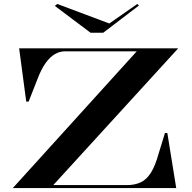

<svg xmlns="http://www.w3.org/2000/svg" viewBox="-20 -953 973 973"><path d="M45 0 673 -693H310Q283 -693 258.5 -679Q234 -665 211.5 -634Q189 -603 169 -550L125 -438H113L77 -708H883L250 -15H623Q663 -15 693 -29Q723 -43 745 -78Q767 -113 784 -175L816 -279H828L873 0ZM676 -933 684 -925 503 -787H439L258 -923L270 -933L534 -834Z"/></svg>

Font: Kalnia SemiExpanded
Style: Regular
Weight: 400
Width: 6
Designer: Frida Medrano
Foundry: Frida Medrano
Version: Version 1.105